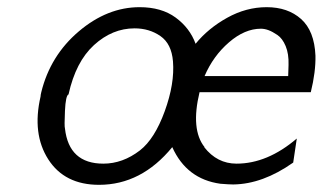

<svg xmlns="http://www.w3.org/2000/svg" viewBox="-20 -507 899 535"><path d="M93 -238Q93 -242 95 -250Q120 -352 199.5 -419.5Q279 -487 369 -487Q430 -487 469.5 -458Q509 -429 525 -385Q560 -428 613 -457.5Q666 -487 723 -487Q782 -487 819 -454Q856 -421 859 -352Q860 -307 846 -250H536Q511 -146 550 -97H549Q585 -51 639 -51Q725 -51 807 -121L797 -54Q712 6 630 7Q618 7 594 5Q500 -8 460 -97Q374 8 256 8Q160 8 114.5 -63Q69 -134 93 -238ZM171 -244Q163 -241 161 -198Q159 -155 161 -149Q172 -51 268 -51Q322 -51 370 -88Q411 -120 439 -197Q467 -274 462 -336Q458 -385 427 -406.5Q396 -428 355 -428Q293 -428 242 -381.5Q191 -335 171 -244ZM550 -295H783Q783 -298 783.5 -310Q784 -322 784 -326Q785 -357 776 -378.5Q767 -400 753 -409.5Q739 -419 728 -423Q717 -427 707 -427Q662 -427 618 -389Q574 -351 550 -295Z"/></svg>

Font: Coval
Style: Light Italic
Weight: 300
Foundry: Context Ltd
Version: Version 001.000